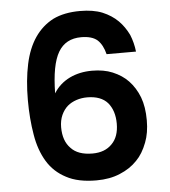

<svg xmlns="http://www.w3.org/2000/svg" viewBox="-53 -794 746 844"><g transform="rotate(-5 320.0 -372.0)"><path d="M431.2 -546.9Q420.9 -588.4 397.9 -609.9Q374 -630.9 326.2 -630.9Q257.3 -630.9 225.1 -576.2Q192.4 -521 190.9 -395Q216.3 -436.5 262.2 -459Q306.2 -480 360.8 -480Q412.6 -480 451.2 -463.9Q493.2 -446.3 520 -418Q549.3 -387.2 565.9 -344.2Q582 -301.3 582 -242.2Q582 -186.5 565.9 -145Q547.4 -96.2 519 -67.9Q488.3 -35.6 442.9 -17.1Q398.4 2 338.9 2Q257.3 2 206.1 -25.9Q153.3 -53.2 123 -103Q92.3 -153.8 81.1 -222.2Q68.8 -293.9 68.8 -376Q68.8 -462.9 84 -534.2Q98.6 -602.5 130.9 -649.9Q163.1 -696.8 211.9 -722.2Q261.2 -746.1 331.1 -746.1Q389.2 -746.1 429.2 -730Q470.2 -712.9 498 -685.1Q523.9 -659.2 542 -622.1Q556.6 -586.4 561 -546.9ZM204.1 -244.1Q204.1 -183.6 236.8 -150.9Q267.6 -117.2 332 -117.2Q386.7 -117.2 418 -149.9Q449.2 -181.2 449.2 -238.8Q449.2 -295.9 419.9 -331.1Q390.1 -365.2 329.1 -365.2Q304.7 -365.2 282.2 -357.9Q258.8 -350.1 242.2 -335.9Q225.6 -321.3 214.8 -297.9Q204.1 -273.9 204.1 -244.1Z"/></g></svg>

Font: PoppinsZ SemiBold
Style: Regular
Weight: 600
Designer: Ninad Kale (Devanagari), Jonny Pinhorn (Latin)
Foundry: Indian Type Foundry
Version: Version 3.002;FEAKit 1.0